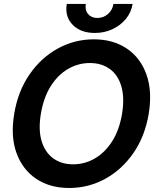

<svg xmlns="http://www.w3.org/2000/svg" viewBox="-20 -938 788 970"><path d="M329.6 11.7Q231.9 11.7 162.8 -34.7Q93.8 -81.1 63.2 -165.3Q32.7 -249.5 51.8 -363.3Q70.8 -477.5 129.2 -562Q187.5 -646.5 272 -692.9Q356.4 -739.3 454.1 -739.3Q551.3 -739.3 620.4 -692.9Q689.5 -646.5 719.7 -562Q750 -477.5 731.4 -363.3Q712.4 -249.5 654.1 -165Q595.7 -80.6 511.2 -34.4Q426.8 11.7 329.6 11.7ZM349.6 -107.9Q408.2 -107.9 459.5 -137.7Q510.7 -167.5 546.9 -224.6Q583 -281.7 596.7 -363.3Q609.9 -445.3 592.8 -502.7Q575.7 -560.1 534.2 -589.8Q492.7 -619.6 434.1 -619.6Q375.5 -619.6 324 -589.8Q272.5 -560.1 236.3 -502.7Q200.2 -445.3 186.5 -363.3Q172.9 -281.7 190.4 -224.6Q208 -167.5 249.3 -137.7Q290.5 -107.9 349.6 -107.9ZM459.5 -771.5Q387.2 -771.5 346.9 -813Q306.6 -854.5 317.4 -918H413.6Q408.2 -887.2 424.8 -867.2Q441.4 -847.2 471.7 -847.2Q502.4 -847.2 525.4 -867.2Q548.3 -887.2 553.2 -918H649.9Q643.1 -875.5 616 -842.5Q588.9 -809.6 548.1 -790.5Q507.3 -771.5 459.5 -771.5Z"/></svg>

Font: Inter Display Semi Bold
Style: Italic
Weight: 600
Italic angle: -9.39999°
Designer: Rasmus Andersson
Foundry: rsms
Version: Version 4.000;git-4fc901f